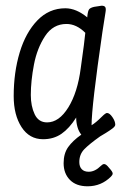

<svg xmlns="http://www.w3.org/2000/svg" viewBox="-20 -479 441 673"><path d="M258 89Q258 105 266.5 114Q275 123 291 123Q313 123 334 102Q340 96 345 96Q352 96 362 109Q375 123 375 129Q375 134 369 140Q335 174 287 174Q247 174 225 151.5Q203 129 203 93Q203 59 219 36.5Q235 14 265 -7Q256 -18 251.5 -34Q247 -50 247 -67Q223 -29 195.5 -10Q168 9 131 9Q83 9 55.5 -33.5Q28 -76 28 -142Q28 -225 49 -295Q70 -365 111 -407.5Q152 -450 209 -450Q247 -450 286 -418V-421Q288 -441 292.5 -446.5Q297 -452 310 -455Q334 -459 336 -459Q346 -459 349 -454Q352 -449 350 -437L339 -367Q301 -106 301 -40Q316 -49 337 -70Q350 -83 355 -83Q364 -83 374 -68.5Q384 -54 384 -42Q384 -36 374 -28.5Q364 -21 351 -13Q338 -5 331 -1Q293 26 275.5 44Q258 62 258 89ZM263 -240Q277 -339 279 -364Q248 -395 213 -395Q166 -395 138 -352.5Q110 -310 99 -252.5Q88 -195 88 -146Q88 -107 101.5 -78.5Q115 -50 145 -50Q187 -50 219.5 -102.5Q252 -155 263 -240Z"/></svg>

Font: Farsan
Style: Regular
Weight: 400
Version: Version 1.001g;PS 1.001;hotconv 1.0.86;makeotf.lib2.5.63406 